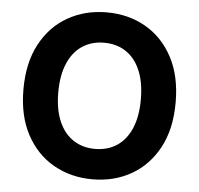

<svg xmlns="http://www.w3.org/2000/svg" viewBox="-53 -791 887 856"><g transform="rotate(5 391.0 -363.5)"><path d="M391 9.8Q294.4 9.8 217.1 -34.2Q139.8 -78.1 95 -161.6Q50.2 -245 50.2 -363.3Q50.2 -482.3 95 -566Q139.8 -649.7 217.1 -693.5Q294.4 -737.3 391 -737.3Q487.8 -737.3 564.7 -693.5Q641.7 -649.7 686.6 -566Q731.4 -482.3 731.4 -363.3Q731.4 -244.7 686.6 -161.3Q641.7 -77.8 564.7 -34Q487.8 9.8 391 9.8ZM391 -126.2Q447 -126.2 488.4 -153.5Q529.9 -180.8 552.7 -233.7Q575.6 -286.6 575.6 -363.3Q575.6 -440.4 552.7 -493.6Q529.9 -546.8 488.4 -574.1Q447 -601.4 391 -601.4Q335.4 -601.4 293.8 -574.1Q252.2 -546.8 229.2 -493.6Q206.1 -440.4 206.1 -363.3Q206.1 -286.6 229.2 -233.7Q252.2 -180.8 293.8 -153.5Q335.4 -126.2 391 -126.2Z"/></g></svg>

Font: GitLab Sans
Style: Regular
Weight: 400
Designer: Rasmus Andersson
Foundry: Modifications by GitLab B.V., manufactured by rsms
Version: Version 4.000;git-c8fb6b7